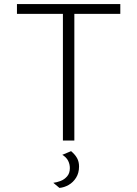

<svg xmlns="http://www.w3.org/2000/svg" viewBox="-20 -688 672 940"><path d="M288 0V-620H63V-668H569V-620H344V0ZM271 232 241 207Q258 205 276.5 198Q295 191 308.5 175.5Q322 160 322 135Q322 116 313.5 99Q305 82 285 70L328 52Q348 69 357.5 86.5Q367 104 367 127Q367 159 352.5 182Q338 205 316 217.5Q294 230 271 232Z"/></svg>

Font: Atkinson Hyperlegible Mono ExtraLight
Style: Regular
Weight: 200
Monospace: yes
Designer: Elliott Scott, Megan Eiswerth, Linus Boman, Theodore Petrosky, Letters from Sweden
Foundry: Applied Design Works, Letters from Sweden
Version: Version 2.001